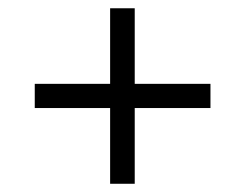

<svg xmlns="http://www.w3.org/2000/svg" viewBox="-20 -592 599 469"><path d="M494.1 -387.2V-328.1H309.1V-143.1H249V-328.1H64.9V-387.2H249V-571.8H309.1V-387.2Z"/></svg>

Font: Sitara
Style: Regular
Weight: 400
Designer: Neelakash Kshetrimayum
Foundry: Neelakash Kshetrimayum
Version: Version 1.000;PS Version 1.000;PS 1.0;hotconv 1.;hotconv 1.0